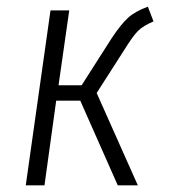

<svg xmlns="http://www.w3.org/2000/svg" viewBox="-20 -554 512 574"><path d="M439 -490Q408 -477 392.5 -461.5Q377 -446 351 -404L269 -276L392 0H332L220 -253H148L113 0H57L131 -523H187L155 -299H224L314 -440Q342 -482 363 -501Q384 -520 422 -534Z"/></svg>

Font: Fira Sans Condensed Light
Style: Italic
Weight: 300
Width: 3
Italic angle: -8°
Designer: Carrois Corporate & Edenspiekermann AG
Foundry: Carrois Corporate GbR & Edenspiekermann AG
Version: Version 4.203